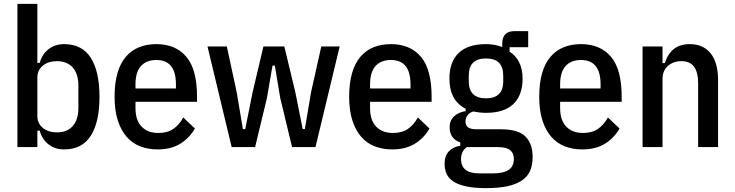

<svg xmlns="http://www.w3.org/2000/svg" viewBox="-20 -760 3795 992"><path d="M70 -740H173V-435H185Q198 -481 231.5 -506.5Q265 -532 311 -532Q404 -532 449 -461.5Q494 -391 494 -260Q494 -129 449 -58.5Q404 12 311 12Q265 12 231.5 -13.5Q198 -39 185 -85H173V0H70ZM274 -76Q327 -76 356 -109Q385 -142 385 -202V-318Q385 -378 356 -411Q327 -444 274 -444Q230 -444 201.5 -421Q173 -398 173 -358V-162Q173 -122 201.5 -99Q230 -76 274 -76Z M794 12Q745 12 704 -4Q663 -20 634 -53.5Q605 -87 588.5 -138Q572 -189 572 -260Q572 -331 587 -382.5Q602 -434 630.5 -467Q659 -500 698.5 -516Q738 -532 788 -532Q887 -532 942.5 -467Q998 -402 998 -260V-234H680V-201Q680 -139 711.5 -106Q743 -73 798 -73Q845 -73 875.5 -94Q906 -115 927 -153L987 -96Q959 -47 911.5 -17.5Q864 12 794 12ZM788 -450Q736 -450 708 -418.5Q680 -387 680 -324V-303H889V-324Q889 -450 788 -450Z M1052 -520H1152L1203 -283L1235 -93H1247L1285 -283L1341 -520H1449L1506 -283L1544 -93H1555L1587 -283L1640 -520H1735L1610 0H1489L1428 -253L1400 -421H1388L1359 -253L1298 0H1177Z M2006 12Q1957 12 1916 -4Q1875 -20 1846 -53.5Q1817 -87 1800.5 -138Q1784 -189 1784 -260Q1784 -331 1799 -382.5Q1814 -434 1842.5 -467Q1871 -500 1910.5 -516Q1950 -532 2000 -532Q2099 -532 2154.5 -467Q2210 -402 2210 -260V-234H1892V-201Q1892 -139 1923.5 -106Q1955 -73 2010 -73Q2057 -73 2087.5 -94Q2118 -115 2139 -153L2199 -96Q2171 -47 2123.5 -17.5Q2076 12 2006 12ZM2000 -450Q1948 -450 1920 -418.5Q1892 -387 1892 -324V-303H2101V-324Q2101 -450 2000 -450Z M2732 51Q2732 92 2719 122Q2706 152 2677 172Q2648 192 2602.5 202Q2557 212 2491 212Q2432 212 2391 203.5Q2350 195 2324.5 179Q2299 163 2288 139.5Q2277 116 2277 86Q2277 46 2298.5 22.5Q2320 -1 2358 -7V-24Q2330 -34 2316.5 -54Q2303 -74 2303 -102Q2303 -137 2325.5 -158.5Q2348 -180 2386 -186V-198Q2302 -241 2302 -354Q2302 -440 2349.5 -486Q2397 -532 2491 -532Q2537 -532 2575 -517V-534Q2575 -599 2637 -599H2709V-516H2613V-493Q2645 -473 2662.5 -437.5Q2680 -402 2680 -354Q2680 -268 2632.5 -222.5Q2585 -177 2491 -177Q2473 -177 2456.5 -179Q2440 -181 2425 -184Q2405 -178 2395 -163.5Q2385 -149 2385 -132Q2385 -112 2398.5 -102Q2412 -92 2443 -92H2568Q2657 -92 2694.5 -55Q2732 -18 2732 51ZM2635 61Q2635 32 2616 16Q2597 0 2552 0H2392Q2362 21 2362 62Q2362 97 2384.5 116.5Q2407 136 2461 136H2523Q2582 136 2608.5 117.5Q2635 99 2635 61ZM2491 -252Q2580 -252 2580 -340V-370Q2580 -458 2491 -458Q2402 -458 2402 -370V-340Q2402 -252 2491 -252Z M2988 12Q2939 12 2898 -4Q2857 -20 2828 -53.5Q2799 -87 2782.5 -138Q2766 -189 2766 -260Q2766 -331 2781 -382.5Q2796 -434 2824.5 -467Q2853 -500 2892.5 -516Q2932 -532 2982 -532Q3081 -532 3136.5 -467Q3192 -402 3192 -260V-234H2874V-201Q2874 -139 2905.5 -106Q2937 -73 2992 -73Q3039 -73 3069.5 -94Q3100 -115 3121 -153L3181 -96Q3153 -47 3105.5 -17.5Q3058 12 2988 12ZM2982 -450Q2930 -450 2902 -418.5Q2874 -387 2874 -324V-303H3083V-324Q3083 -450 2982 -450Z M3300 0V-520H3403V-434H3415Q3446 -532 3543 -532Q3613 -532 3651.5 -484.5Q3690 -437 3690 -345V0H3587V-331Q3587 -386 3566 -415Q3545 -444 3500 -444Q3459 -444 3431 -419.5Q3403 -395 3403 -351V0Z"/></svg>

Font: IBM Plex Sans Cond Medm
Style: Regular
Weight: 500
Width: 3
Designer: Mike Abbink, Paul van der Laan, Pieter van Rosmalen
Foundry: Bold Monday
Version: Version 1.3